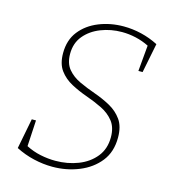

<svg xmlns="http://www.w3.org/2000/svg" viewBox="-106 -787 788 881"><g transform="rotate(15 288.0 -346.5)"><path d="M223 7Q179 7 134 -3.5Q89 -14 48 -35L76 -179H96L89 -55Q122 -38 158 -30.5Q194 -23 229 -23Q287 -23 337 -42.5Q387 -62 417.5 -100Q448 -138 448 -193Q448 -240 425.5 -268.5Q403 -297 367.5 -314.5Q332 -332 292 -346Q252 -360 216.5 -379Q181 -398 158.5 -428.5Q136 -459 136 -510Q136 -572 169 -614Q202 -656 256.5 -678Q311 -700 374 -700Q416 -700 458 -690Q500 -680 539 -660L511 -520H491L502 -643Q472 -658 439 -665.5Q406 -673 373 -673Q320 -673 273 -654.5Q226 -636 197 -601Q168 -566 168 -515Q168 -470 190.5 -443Q213 -416 248.5 -399.5Q284 -383 324 -369Q364 -355 399.5 -335.5Q435 -316 457.5 -284.5Q480 -253 480 -200Q480 -132 444 -86.5Q408 -41 349 -17Q290 7 223 7Z"/></g></svg>

Font: Bitter ExtraLight
Style: Italic
Weight: 200
Italic angle: -9°
Designer: Sol Matas, and Bitter project Authors
Foundry: Sol Matas
Version: Version 2.001